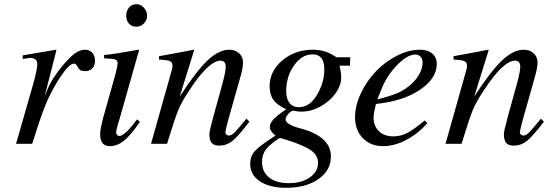

<svg xmlns="http://www.w3.org/2000/svg" viewBox="-20 -683 2610 912"><path d="M132.8 0H56.2L141.1 -295.9Q157.2 -357.4 157.2 -379.9Q157.2 -393.6 147.9 -400.9Q138.7 -408.2 122.1 -408.2Q118.2 -408.2 87.9 -402.8V-419.9Q196.3 -438 245.1 -446.8L248 -444.8L191.9 -225.1L207 -262.2Q219.2 -292 247.6 -332.3Q275.9 -372.6 307.1 -403.8Q347.2 -446.8 383.8 -446.8Q404.8 -446.8 418 -432.9Q431.2 -418.9 431.2 -395Q431.2 -371.1 418.7 -358.2Q406.2 -345.2 383.8 -345.2Q368.7 -345.2 361.3 -349.9Q354 -354.5 348.1 -367.2Q341.3 -380.9 331.1 -380.9Q305.2 -380.9 251 -293Q216.3 -234.4 195.1 -182.1Q173.8 -129.9 132.8 0Z M631.3 -116.2 644.5 -104Q601.1 -40.5 568.8 -14.6Q536.6 11.2 501.5 11.2Q455.6 11.2 455.6 -45.9Q455.6 -76.2 479.5 -157.2L529.8 -335.9Q538.6 -372.1 538.6 -380.9Q539.1 -396 527.3 -400.4Q515.6 -404.8 474.6 -405.8V-421.9Q516.6 -424.8 637.7 -446.8L640.6 -444.8L548.3 -119.1Q546.9 -113.3 541.5 -97.2Q531.7 -65.4 531.7 -51.8Q531.7 -45.9 536.6 -41.5Q541.5 -37.1 547.4 -37.1Q561.5 -37.1 589.4 -64.9Q602.5 -78.1 631.3 -116.2ZM628.4 -663.1Q648.4 -663.1 663.6 -646.2Q678.7 -629.4 678.7 -606.9Q678.7 -586.9 663.6 -571.5Q648.4 -556.2 627.4 -556.2Q606 -556.2 592.8 -570.6Q579.6 -585 579.6 -607.9Q579.6 -632.3 593.3 -647.7Q606.9 -663.1 628.4 -663.1Z M1150.4 -119.1 1164.6 -105Q1111.3 -35.2 1083.5 -13.2Q1055.7 8.8 1021.5 8.8Q996.6 8.8 985.6 -3.9Q974.6 -16.6 974.6 -45.9Q974.6 -59.6 991.2 -121.1L1037.6 -289.1Q1052.2 -344.2 1052.2 -366.2Q1052.2 -379.9 1045.9 -387.5Q1039.6 -395 1028.3 -395Q970.7 -395 877.4 -251Q842.8 -199.2 826.4 -159.4Q810.1 -119.6 773.4 0H697.3L797.4 -355Q799.3 -360.8 799.3 -372.1Q799.3 -387.2 786.4 -392.8Q773.4 -398.4 735.4 -399.9V-416Q860.4 -438.5 899.4 -446.8L902.3 -444.8L833.5 -224.1Q912.1 -345.2 965.8 -396Q1019.5 -446.8 1068.4 -446.8Q1097.7 -446.8 1116 -429.9Q1134.3 -413.1 1134.3 -386.2Q1134.3 -363.8 1124.5 -327.1L1065.4 -118.2Q1050.3 -62 1050.3 -55.2Q1050.3 -48.8 1055.2 -43.9Q1060.1 -39.1 1066.4 -39.1Q1079.1 -39.1 1093.3 -52.7Q1107.4 -66.4 1150.4 -119.1Z M1643.6 -411.1 1642.6 -371.1H1592.8Q1600.6 -338.9 1600.6 -314.9Q1600.6 -276.4 1573 -238.5Q1545.4 -200.7 1501.5 -176.8Q1457.5 -152.8 1412.6 -152.8Q1393.6 -152.8 1380.4 -155.8Q1376 -157.2 1373.5 -157.2Q1362.8 -157.2 1349.6 -142.1Q1336.4 -127 1336.4 -115.2Q1336.4 -104 1355 -92.8Q1373.5 -81.5 1406.7 -73.2Q1551.8 -34.7 1551.8 60.1Q1551.8 126.5 1492.7 167.7Q1433.6 209 1338.4 209Q1260.3 209 1214.4 178.2Q1168.5 147.5 1168.5 95.2Q1168.5 59.1 1190.7 34.4Q1212.9 9.8 1288.6 -39.1Q1261.7 -60.5 1261.7 -79.1Q1261.7 -97.2 1278.3 -115.5Q1294.9 -133.8 1339.4 -164.1Q1296.4 -184.1 1278.6 -208.7Q1260.7 -233.4 1260.7 -272.9Q1260.7 -345.2 1321 -396Q1381.3 -446.8 1465.8 -446.8Q1522.5 -446.8 1565.4 -418.9Q1575.7 -411.1 1581.5 -411.1ZM1345.7 -17.1 1316.4 -25.9Q1312.5 -27.8 1311.5 -27.8Q1305.7 -27.8 1281.2 -9Q1256.8 9.8 1246.6 22.9Q1224.6 48.8 1224.6 85Q1224.6 133.3 1258.3 160.2Q1292 187 1352.5 187Q1412.1 187 1451.4 159.7Q1490.7 132.3 1490.7 90.8Q1490.7 55.7 1459.2 32.5Q1427.7 9.3 1345.7 -17.1ZM1464.4 -424.8Q1414.1 -424.8 1376.7 -372.3Q1339.4 -319.8 1339.4 -249Q1339.4 -213.9 1355.2 -193.8Q1371.1 -173.8 1399.4 -173.8Q1453.6 -173.8 1488.8 -237.8Q1520.5 -293.5 1520.5 -354Q1520.5 -424.8 1464.4 -424.8Z M1997.6 -110.8 2010.3 -98.1Q1964.4 -46.9 1908.7 -17.8Q1853 11.2 1799.3 11.2Q1740.2 11.2 1703.4 -26.9Q1666.5 -64.9 1666.5 -126Q1666.5 -181.6 1694.3 -240.2Q1722.2 -298.8 1765.4 -344Q1808.6 -389.2 1864.7 -418Q1920.9 -446.8 1974.6 -446.8Q2011.7 -446.8 2033.2 -428.7Q2054.7 -410.6 2054.7 -378.9Q2054.7 -313.5 1981.2 -261Q1907.7 -208.5 1793.5 -192.9L1765.6 -189Q1754.4 -141.6 1754.4 -126Q1754.4 -84.5 1780 -59.8Q1805.7 -35.2 1848.6 -35.2Q1881.8 -35.2 1912.4 -50.5Q1942.9 -65.9 1997.6 -110.8ZM1790.5 -255.9 1772.5 -210.9Q1838.9 -227.5 1873.5 -243.4Q1908.2 -259.3 1936.5 -286.1Q1960.4 -308.6 1973.9 -335Q1987.3 -361.3 1987.3 -386.2Q1987.3 -403.3 1977.8 -413.6Q1968.3 -423.8 1952.6 -423.8Q1914.6 -423.8 1865.7 -373.5Q1816.9 -323.2 1790.5 -255.9Z M2549.3 -119.1 2563.5 -105Q2510.3 -35.2 2482.4 -13.2Q2454.6 8.8 2420.4 8.8Q2395.5 8.8 2384.5 -3.9Q2373.5 -16.6 2373.5 -45.9Q2373.5 -59.6 2390.1 -121.1L2436.5 -289.1Q2451.2 -344.2 2451.2 -366.2Q2451.2 -379.9 2444.8 -387.5Q2438.5 -395 2427.2 -395Q2369.6 -395 2276.4 -251Q2241.7 -199.2 2225.3 -159.4Q2209 -119.6 2172.4 0H2096.2L2196.3 -355Q2198.2 -360.8 2198.2 -372.1Q2198.2 -387.2 2185.3 -392.8Q2172.4 -398.4 2134.3 -399.9V-416Q2259.3 -438.5 2298.3 -446.8L2301.3 -444.8L2232.4 -224.1Q2311 -345.2 2364.7 -396Q2418.5 -446.8 2467.3 -446.8Q2496.6 -446.8 2514.9 -429.9Q2533.2 -413.1 2533.2 -386.2Q2533.2 -363.8 2523.4 -327.1L2464.4 -118.2Q2449.2 -62 2449.2 -55.2Q2449.2 -48.8 2454.1 -43.9Q2459 -39.1 2465.3 -39.1Q2478 -39.1 2492.2 -52.7Q2506.3 -66.4 2549.3 -119.1Z"/></svg>

Font: Accordance
Style: Italic
Weight: 400
Italic angle: -11°
Version: Version 1.2 (build January 31, 2020) Miklal Software Solutio